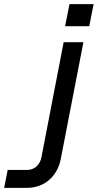

<svg xmlns="http://www.w3.org/2000/svg" viewBox="-163 -703 470 923"><path d="M-143 200H-33C50 200 112 146 129 62L238 -500H143L36 54C29 90 2 114 -33 114H-126ZM150 -577H266L287 -683H171Z"/></svg>

Font: Uncut Sans Medium Italic
Style: Regular
Weight: 500
Italic angle: -11°
Designer: Kasper Nordkvist
Foundry: UNCUT.wtf
Version: Version 1.304;Glyphs 3.2 (3246)